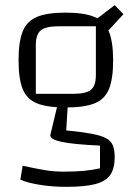

<svg xmlns="http://www.w3.org/2000/svg" viewBox="-20 -564 531 745"><path d="M235 -147Q163 -147 123.5 -163Q84 -179 68 -218.5Q52 -258 52 -330Q52 -402 68 -442Q84 -482 123.5 -498.5Q163 -515 235 -515Q306 -515 346 -498.5Q386 -482 402.5 -441.5Q419 -401 419 -330Q419 -259 403 -219Q387 -179 347 -163Q307 -147 235 -147ZM119 -200H265Q314 -200 333 -215.5Q352 -231 352 -273V-462H207Q157 -462 138 -446Q119 -430 119 -389ZM425 46Q425 90 407.5 115Q390 140 349 150.5Q308 161 237 161Q185 161 136.5 153.5Q88 146 59 133L68 79Q122 91 156 96.5Q190 102 226 102Q272 102 305 99Q338 96 368 89V1Q263 -4 219 -13.5Q175 -23 175 -39L203 -156L243 -157L237 -58Q298 -52 335.5 -45Q373 -38 392 -27.5Q411 -17 418 0.5Q425 18 425 46ZM390 -434 345 -483 425 -544 459 -509Z"/></svg>

Font: Changa ExtraLight
Style: Regular
Weight: 250
Designer: Eduardo Rodriguez Tunni
Foundry: Eduardo Rodriguez Tunni
Version: Version 3.002; ttfautohint (v1.8.2)